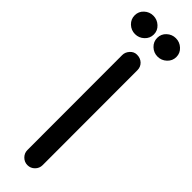

<svg xmlns="http://www.w3.org/2000/svg" viewBox="-341 -875 874 874"><g transform="rotate(45 95.5 -438.5)"><path d="M167.5 -763.2Q142.6 -763.2 124.3 -780.5Q106 -797.9 106 -822.8Q106 -847.7 124.3 -864.7Q142.6 -881.8 167.5 -881.8Q192.4 -881.8 210.9 -864.7Q229.5 -847.7 229.5 -822.8Q229.5 -797.9 210.9 -780.5Q192.4 -763.2 167.5 -763.2ZM22.5 -763.2Q-2.4 -763.2 -20.8 -780.5Q-39.1 -797.9 -39.1 -822.8Q-39.1 -847.7 -20.8 -864.7Q-2.4 -881.8 22.5 -881.8Q47.4 -881.8 65.9 -864.7Q84.5 -847.7 84.5 -822.8Q84.5 -797.9 65.9 -780.5Q47.4 -763.2 22.5 -763.2ZM98.1 4.9Q78.1 4.9 63.7 -9.5Q49.3 -23.9 49.3 -43.9L48.8 -654.8Q48.8 -673.3 62.5 -688.5Q76.2 -703.6 95.2 -703.6Q117.7 -703.6 132.1 -689.7Q146.5 -675.8 146.5 -654.8L147 -43.9Q147 -23.9 132.6 -9.5Q118.2 4.9 98.1 4.9Z"/></g></svg>

Font: Manjari
Style: Bold
Weight: 700
Designer: Santhosh Thottingal <santhosh.thottingal@gmail.com>
Version: Version 2.000